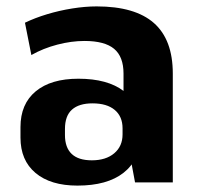

<svg xmlns="http://www.w3.org/2000/svg" viewBox="-20 -570 619 600"><path d="M366 -193V-340Q366 -393 336.5 -417.5Q307 -442 244 -442Q203 -442 159 -430.5Q115 -419 78 -398L58 -499Q89 -514 127 -525.5Q165 -537 205.5 -543.5Q246 -550 282 -550Q402 -550 461 -498Q520 -446 520 -340V0H402ZM222 10Q138 10 91 -29.5Q44 -69 44 -140V-173Q44 -245 91.5 -284.5Q139 -324 225 -324Q316 -324 366.5 -285.5Q417 -247 417 -176V-142Q417 -70 366 -30Q315 10 222 10ZM267 -69Q311 -69 337 -91Q363 -113 363 -150V-169Q363 -206 338.5 -226.5Q314 -247 269 -247Q227 -247 205 -227.5Q183 -208 183 -167V-148Q183 -109 204 -89Q225 -69 267 -69Z"/></svg>

Font: Pathway Extreme SemiCondensed
Style: Bold
Weight: 700
Width: 4
Version: Version 1.001;gftools[0.9.26]